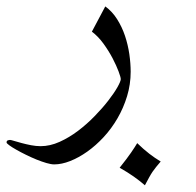

<svg xmlns="http://www.w3.org/2000/svg" viewBox="-108 -338 599 587"><path d="M311.5 99.6Q330.6 118.2 348.6 132.1Q366.7 146 383.3 155.8Q375 165.5 369.4 172.4Q363.8 179.2 358.6 186.8Q353.5 194.3 348.1 204.1Q342.8 213.9 335 228.5Q319.3 214.8 301 201.9Q282.7 189 257.8 174.8Q280.8 146 293 128.2Q305.2 110.4 311.5 99.6ZM213.9 -318.4Q235.4 -302.7 250.2 -279.1Q265.1 -255.4 274.2 -228.3Q283.2 -201.2 287.4 -172.6Q291.5 -144 291.5 -118.7Q291.5 -80.1 280.5 -43.9Q269.5 -7.8 251.2 23.7Q232.9 55.2 209 81.1Q185.1 106.9 158.9 125.5Q132.8 144 106.7 154.3Q80.6 164.6 57.6 164.6Q48.3 164.6 33.9 160.4Q19.5 156.2 3.4 149.7Q-12.7 143.1 -29.1 135Q-45.4 127 -58.3 119.6Q-71.3 112.3 -79.6 106.2Q-87.9 100.1 -87.9 97.7Q-87.9 92.3 -84 91.1Q-80.1 89.8 -77.1 89.8Q-74.7 89.8 -64.9 92.8Q-55.2 95.7 -41.7 99.4Q-28.3 103 -12.9 106Q2.4 108.9 16.1 108.9Q44.9 108.9 74.2 95.7Q103.5 82.5 130.6 62Q157.7 41.5 181.6 16.8Q205.6 -7.8 223.1 -30.5Q240.7 -53.2 251 -71.3Q261.2 -89.4 261.2 -96.2Q261.2 -101.6 254.6 -119.4Q248 -137.2 236.3 -159.7Q224.6 -182.1 208.3 -204.6Q191.9 -227.1 172.9 -241.2Z"/></svg>

Font: HM XNiloofar
Style: Regular
Weight: 400
Designer: Hossein Movahhedian
Version: Version 2.8, 2015